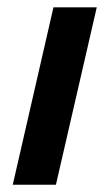

<svg xmlns="http://www.w3.org/2000/svg" viewBox="-20 -508 301 528"><path d="M15.1 0 127 -487.8H246.1L133.8 0Z"/></svg>

Font: HK Grotesk Legacy
Style: Bold Italic
Weight: 700
Italic angle: -13°
Designer: Alfredo Marco Pradil
Foundry: Hanken Design Co.
Version: Version 2.022;PS 002.022;hotconv 1.0.88;makeotf.lib2.5.64775